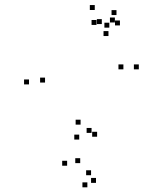

<svg xmlns="http://www.w3.org/2000/svg" viewBox="-20 -544 660 778"><path d="M542.5 -263V-283H522.5V-263ZM445.5 -453V-473H425.5V-453ZM392.5 -446.5V-466.5H372.5V-446.5ZM419.5 -398V-418H399.5V-398ZM480 -263V-283H460V-263ZM306.5 -39V-59H286.5V-39ZM162.5 -209.5V-229.5H142.5V-209.5ZM371 -443V-463H351V-443ZM423 -432V-452H403V-432ZM466 -441V-461H446V-441ZM452 -483V-503H432V-483ZM364 -503.5V-523.5H344V-503.5ZM97.5 -202V-222H77.5V-202ZM301 21.5V1.5H281V21.5ZM369 197V177H349V197ZM349 166V146H329V166ZM305 117V97H285V117ZM373.5 10V-10H353.5V10ZM351 -5.5V-25.5H331V-5.5ZM252 127.5V107.5H232V127.5ZM334 215V195H314V215Z"/></svg>

Font: Monaspace Radon Dots Var
Style: Regular
Weight: 400
Designer: Riley Cran and the Lettermatic Team
Version: Version 1.100 (Monaspace Radon Dots)